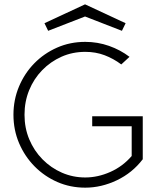

<svg xmlns="http://www.w3.org/2000/svg" viewBox="-20 -859 707 885"><path d="M373 6Q304 6 244.5 -20Q185 -46 139.5 -92Q94 -138 68 -199Q42 -260 42 -330Q42 -399 67.5 -460Q93 -521 138 -567Q183 -613 243 -639.5Q303 -666 373 -666Q430 -666 482.5 -647.5Q535 -629 577 -597L539 -562Q503 -589 462 -604.5Q421 -620 373 -620Q314 -620 263.5 -597.5Q213 -575 174.5 -535.5Q136 -496 114.5 -443.5Q93 -391 93 -330Q93 -269 115 -216.5Q137 -164 176 -124.5Q215 -85 265.5 -63Q316 -41 373 -41Q431 -41 488.5 -66.5Q546 -92 587 -140V-277H405V-323H638V-125Q590 -62 518.5 -28Q447 6 373 6ZM372 -839 559 -752 542 -717 372 -783 202 -717 185 -752Z"/></svg>

Font: Lil Grotesk Light
Style: Regular
Weight: 300
Designer: Bastien Sozeau
Foundry: NBR — Bastien Sozeau
Version: Version 3.003; ttfautohint (v1.8.4.7-5d5b);gftools[0.9.33]